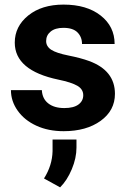

<svg xmlns="http://www.w3.org/2000/svg" viewBox="-20 -558 554 831"><path d="M340.3 -146Q340.3 -171.9 314.7 -186.8Q289.1 -201.7 232.4 -213.4Q43.9 -252.9 43.9 -373.5Q43.9 -443.8 102.3 -491Q160.6 -538.1 254.9 -538.1Q355.5 -538.1 415.8 -490.7Q476.1 -443.4 476.1 -367.7H335Q335 -397.9 315.4 -417.7Q295.9 -437.5 254.4 -437.5Q218.8 -437.5 199.2 -421.4Q179.7 -405.3 179.7 -380.4Q179.7 -356.9 201.9 -342.5Q224.1 -328.1 276.9 -317.6Q329.6 -307.1 365.7 -293.9Q477.5 -252.9 477.5 -151.9Q477.5 -79.6 415.5 -34.9Q353.5 9.8 255.4 9.8Q189 9.8 137.5 -13.9Q85.9 -37.6 56.6 -78.9Q27.3 -120.1 27.3 -168H161.1Q163.1 -130.4 189 -110.4Q214.8 -90.3 258.3 -90.3Q298.8 -90.3 319.6 -105.7Q340.3 -121.1 340.3 -146ZM240.2 252.9 170.4 214.4Q206.1 158.2 207.5 96.2V45.9H311V80.6Q311 126 290.8 174.3Q270.5 222.7 240.2 252.9Z"/></svg>

Font: Robotiche
Style: Bold
Weight: 700
Designer: Google
Version: Version 2.001150; 2014